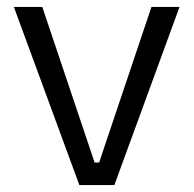

<svg xmlns="http://www.w3.org/2000/svg" viewBox="-20 -534 559 554"><path d="M209 0 20 -514H102L253 -65H266L417 -514H498L310 0Z"/></svg>

Font: Bricolage Grotesque 24pt Light
Style: Regular
Weight: 300
Designer: Mathieu Triay
Foundry: Atelier Triay
Version: Version 1.001;gftools[0.9.33.dev8+g029e19f]